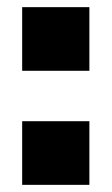

<svg xmlns="http://www.w3.org/2000/svg" viewBox="-20 -517 313 537"><path d="M42 -319V-497H230V-319ZM42 0V-178H230V0Z"/></svg>

Font: Nunito Sans 10pt SemiCondensed Black
Style: Regular
Weight: 900
Width: 4
Designer: Vernon Adams
Foundry: Vernon Adams
Version: Version 3.101;gftools[0.9.27]